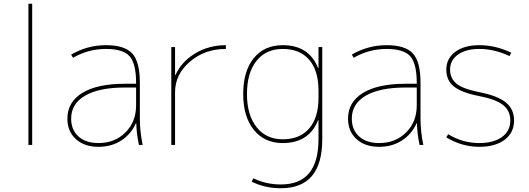

<svg xmlns="http://www.w3.org/2000/svg" viewBox="-20 -770 2812 1020"><path d="M131 0V-750H151V0Z M704 -115H702Q676 -57 624 -23.5Q572 10 503 10Q428 10 383 -31Q338 -72 338 -140Q338 -228 417.5 -276.5Q497 -325 643 -325H703V-330Q703 -432 668.5 -471Q634 -510 543 -510Q449 -510 368 -463L358 -480Q444 -530 543 -530Q642 -530 682.5 -486Q723 -442 723 -330V-140Q723 -70 738 0H718Q705 -62 704 -115ZM358 -140Q358 -80 397 -45Q436 -10 503 -10Q590 -10 646.5 -66.5Q703 -123 703 -210V-305H643Q507 -305 432.5 -262Q358 -219 358 -140Z M910 -371H912Q944 -442 1016.5 -486Q1089 -530 1180 -530V-510Q1068 -510 989 -442.5Q910 -375 910 -280V0H890V-520H910Z M1292 -270Q1292 -159 1343 -94.5Q1394 -30 1482 -30Q1573 -30 1622.5 -87.5Q1672 -145 1672 -250V-290Q1672 -395 1622.5 -452.5Q1573 -510 1482 -510Q1393 -510 1342.5 -446.5Q1292 -383 1292 -270ZM1272 -270Q1272 -392 1328 -461Q1384 -530 1482 -530Q1622 -530 1670 -408H1672V-520H1692V-30Q1692 230 1472 230Q1387 230 1317 195L1326 177Q1393 210 1472 210Q1672 210 1672 -30V-132H1670Q1622 -10 1482 -10Q1385 -10 1328.5 -80Q1272 -150 1272 -270Z M2195 -115H2193Q2167 -57 2115 -23.5Q2063 10 1994 10Q1919 10 1874 -31Q1829 -72 1829 -140Q1829 -228 1908.5 -276.5Q1988 -325 2134 -325H2194V-330Q2194 -432 2159.5 -471Q2125 -510 2034 -510Q1940 -510 1859 -463L1849 -480Q1935 -530 2034 -530Q2133 -530 2173.5 -486Q2214 -442 2214 -330V-140Q2214 -70 2229 0H2209Q2196 -62 2195 -115ZM1849 -140Q1849 -80 1888 -45Q1927 -10 1994 -10Q2081 -10 2137.5 -66.5Q2194 -123 2194 -210V-305H2134Q1998 -305 1923.5 -262Q1849 -219 1849 -140Z M2696 -490 2687 -472Q2607 -510 2526 -510Q2455 -510 2413 -480Q2371 -450 2371 -400Q2371 -355 2404 -326.5Q2437 -298 2528 -280Q2624 -261 2667.5 -225.5Q2711 -190 2711 -130Q2711 -65 2661 -27.5Q2611 10 2526 10Q2434 10 2351 -40L2361 -57Q2438 -10 2526 -10Q2602 -10 2646.5 -42Q2691 -74 2691 -130Q2691 -182 2652 -212.5Q2613 -243 2524 -260Q2432 -278 2391.5 -310.5Q2351 -343 2351 -400Q2351 -459 2398.5 -494.5Q2446 -530 2526 -530Q2613 -530 2696 -490Z"/></svg>

Font: M PLUS 1p Thin
Style: Regular
Weight: 250
Version: Version 1.062